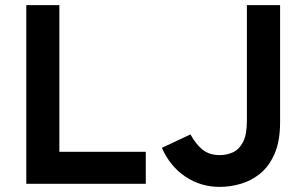

<svg xmlns="http://www.w3.org/2000/svg" viewBox="-20 -720 1195 752"><path d="M83 0V-700H212.5V-125.5H551V0ZM841 12Q766 12 706 -28.2Q646 -68.5 614 -141L726 -193.5Q747 -155 773.5 -133.8Q800 -112.5 841.5 -112.5Q868.5 -112.5 892.5 -123.5Q916.5 -134.5 931.8 -163.5Q947 -192.5 947 -247V-700H1077V-241.5Q1077 -167 1055.5 -117.8Q1034 -68.5 998.8 -40Q963.5 -11.5 922 0.2Q880.5 12 841 12Z"/></svg>

Font: Overpass
Style: Bold
Weight: 700
Designer: Delve Withrington, Dave Bailey, Thomas Jockin
Foundry: Delve Fonts LLC
Version: Version 4.000; ttfautohint (v1.8.3)